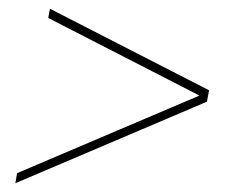

<svg xmlns="http://www.w3.org/2000/svg" viewBox="-20 -547 521 438"><path d="M15 -129 19 -152 435 -329 90 -506 94 -527 457 -341 452 -315Z"/></svg>

Font: Gontserrat Thin
Style: Italic
Weight: 250
Italic angle: -11.3°
Designer: Julieta Ulanovsky
Foundry: Julieta Ulanovsky
Version: Version 6.001